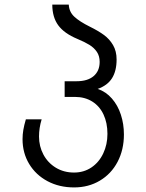

<svg xmlns="http://www.w3.org/2000/svg" viewBox="-20 -803 640 839"><path d="M78.5 -195Q78.5 -215.5 82 -235.8Q85.5 -256 93 -281.5H162Q150.5 -244 150.5 -206.5Q150.5 -163.5 169.8 -127.5Q189 -91.5 224 -70.2Q259 -49 303.5 -49Q346.5 -49 379.8 -71.5Q413 -94 431.2 -132.8Q449.5 -171.5 449.5 -218Q449.5 -266.5 432.2 -303Q415 -339.5 382.8 -359.5Q350.5 -379.5 307.5 -379.5H262.5V-448H314.5Q363 -448 389.2 -470.5Q415.5 -493 415.5 -532.5Q415.5 -558 403.5 -576Q391.5 -594 371 -606.8Q350.5 -619.5 318 -633Q260.5 -657 234.5 -692.5Q208.5 -728 208.5 -783H280.5Q282 -751 305 -729.8Q328 -708.5 372.5 -686.5Q409 -668.5 433.8 -650.5Q458.5 -632.5 474 -606Q489.5 -579.5 489.5 -543Q489.5 -493 469.5 -461.2Q449.5 -429.5 407 -414.5Q443.5 -402 469.2 -372.2Q495 -342.5 508.2 -301.8Q521.5 -261 521.5 -215.5Q521.5 -148.5 493.8 -95.8Q466 -43 416.2 -13.5Q366.5 16 303.5 16Q239 16 187.8 -11.2Q136.5 -38.5 107.5 -86.5Q78.5 -134.5 78.5 -195Z"/></svg>

Font: JuliaMono Light
Style: Regular
Weight: 300
Monospace: yes
Designer: cormullion
Foundry: corm
Version: Version 0.054; ttfautohint (v1.8.4)